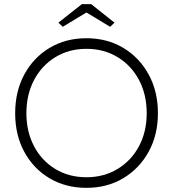

<svg xmlns="http://www.w3.org/2000/svg" viewBox="-20 -894 832 924"><path d="M396 10Q296 10 218.5 -36Q141 -82 97 -163Q53 -244 53 -349Q53 -454 97 -535.5Q141 -617 218.5 -663.5Q296 -710 396 -710Q496 -710 573.5 -663.5Q651 -617 695.5 -535.5Q740 -454 740 -349Q740 -245 695.5 -164Q651 -83 573.5 -36.5Q496 10 396 10ZM396 -41Q480 -41 546 -81Q612 -121 649 -190.5Q686 -260 686 -349Q686 -439 649 -509Q612 -579 546 -619Q480 -659 396 -659Q312 -659 246.5 -619Q181 -579 144 -509Q107 -439 107 -349Q107 -260 144 -190Q181 -120 246.5 -80.5Q312 -41 396 -41ZM282 -765 261 -785 374 -874H419L531 -785L510 -765L396 -834Z"/></svg>

Font: Readex Pro ExtraLight
Style: Regular
Weight: 200
Designer: Bonnie Shaver-Troup, Thomas Jockin
Foundry: Lexend
Version: Version 1.203; ttfautohint (v1.8.3)